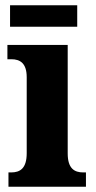

<svg xmlns="http://www.w3.org/2000/svg" viewBox="-20 -706 362 726"><path d="M18 -605H272V-686H18ZM12 0H305V-54H295C261 -54 236 -69 236 -126V-536H8V-482H23C56 -482 81 -467 81 -414V-127C81 -70 57 -54 22 -54H12Z"/></svg>

Font: Noto Serif Khmer Condensed ExtraBold
Style: Regular
Weight: 800
Width: 3
Designer: Danh Hong and the Monotype Design Team
Foundry: Monotype Imaging Inc.
Version: Version 2.004